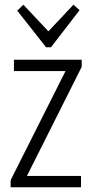

<svg xmlns="http://www.w3.org/2000/svg" viewBox="-20 -793 391 813"><path d="M25 -30 272 -521 274 -492H39V-540H326V-510L79 -18L76 -48H323V0H25ZM317 -750 196 -593H175L53 -748L79 -773L191 -654H179L291 -773Z"/></svg>

Font: Pathway Extreme Condensed Thin
Style: Regular
Weight: 250
Width: 3
Version: Version 1.001;gftools[0.9.26]